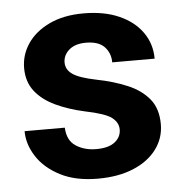

<svg xmlns="http://www.w3.org/2000/svg" viewBox="-45 -581 603 634"><g transform="rotate(-5 257.0 -264.0)"><path d="M340.3 -146Q340.3 -168.9 319.1 -185.3Q297.9 -201.7 231 -215.3Q177.2 -227.1 134.8 -247.1Q92.3 -267.1 67.9 -298.3Q43.5 -329.6 43.5 -375Q43.5 -418.9 68.6 -456.1Q93.8 -493.2 141.1 -515.6Q188.5 -538.1 254.4 -538.1Q322.8 -538.1 372.3 -516.1Q421.9 -494.1 448.7 -455.8Q475.6 -417.5 475.6 -368.7H335Q335 -399.4 315.4 -420.2Q295.9 -440.9 253.9 -440.9Q218.3 -440.9 198.2 -423.6Q178.2 -406.2 178.2 -381.8Q178.2 -357.9 200.2 -342.8Q222.2 -327.6 277.3 -316.4Q334.5 -305.2 379.6 -286.1Q424.8 -267.1 450.9 -235.1Q477.1 -203.1 477.1 -151.4Q477.1 -105 449.7 -68.4Q422.4 -31.7 372.6 -11Q322.8 9.8 254.9 9.8Q180.7 9.8 129.9 -16.6Q79.1 -43 53 -83.7Q26.9 -124.5 26.9 -167.5H160.2Q162.1 -124.5 190.7 -106.2Q219.2 -87.9 257.8 -87.9Q298.3 -87.9 319.3 -104.2Q340.3 -120.6 340.3 -146Z"/></g></svg>

Font: Vazirmatn UI
Style: Bold
Weight: 700
Designer: Saber Rastikerdar
Foundry: Saber Rastikerdar
Version: Version 33.003